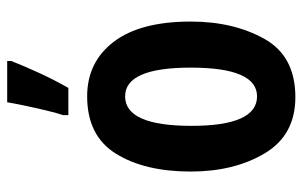

<svg xmlns="http://www.w3.org/2000/svg" viewBox="-170 -642 822 521"><g transform="rotate(-90 240.5 -381.0)"><path d="M263 -606Q284 -643 303 -684Q322 -725 336 -761V-772H224Q222 -759 215.5 -727.5Q209 -696 201.5 -665Q194 -634 189 -620V-606ZM240 -555Q133 -555 84.5 -477Q36 -399 36 -274Q36 -156 85.5 -73Q135 10 238 10Q349 10 396 -74Q443 -158 443 -274Q443 -411 388 -483Q333 -555 240 -555ZM240 -452Q318 -452 318 -274Q318 -94 240 -94Q160 -94 160 -272Q160 -452 240 -452Z"/></g></svg>

Font: Noto Sans UI Condensed
Style: Bold
Weight: 700
Width: 3
Designer: Monotype Design Team
Foundry: Monotype Imaging Inc.
Version: 1.001